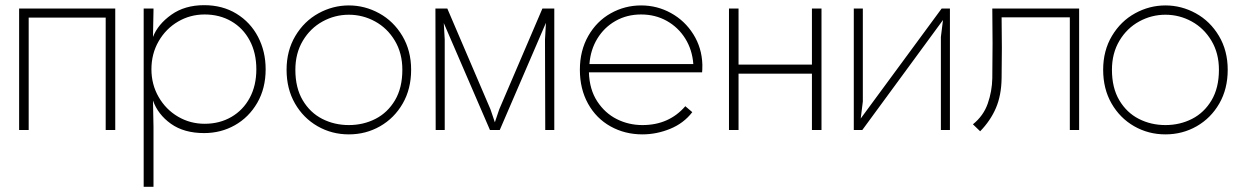

<svg xmlns="http://www.w3.org/2000/svg" viewBox="-20 -503 4810 743"><path d="M91 0H54V-470H426V0H389V-435H91Z M972 -235Q972 -298 946.5 -346Q921 -394 875.5 -420.5Q830 -447 772 -447Q716 -447 669 -419.5Q622 -392 594 -343.5Q566 -295 566 -235Q566 -176 594 -127.5Q622 -79 669 -51.5Q716 -24 772 -24Q830 -24 875.5 -50.5Q921 -77 946.5 -124.5Q972 -172 972 -235ZM1008 -235Q1008 -161 975.5 -105Q943 -49 889 -18.5Q835 12 770 12Q692 12 641.5 -24Q591 -60 572 -114L574 -12V220H536V-470H574V-462L572 -360Q591 -409 643 -446Q695 -483 770 -483Q841 -483 895 -450Q949 -417 978.5 -360.5Q1008 -304 1008 -235Z M1123 -233Q1123 -163 1151.5 -115Q1180 -67 1227 -43Q1274 -19 1330 -19Q1386 -19 1433 -43Q1480 -67 1508.5 -115Q1537 -163 1537 -233Q1537 -297 1508 -345.5Q1479 -394 1431.5 -420Q1384 -446 1330 -446Q1276 -446 1228.5 -420Q1181 -394 1152 -345.5Q1123 -297 1123 -233ZM1089 -233Q1089 -307 1123 -364Q1157 -421 1212.5 -451.5Q1268 -482 1330 -482Q1392 -482 1447.5 -451.5Q1503 -421 1537 -364Q1571 -307 1571 -233Q1571 -159 1538.5 -102.5Q1506 -46 1451 -14.5Q1396 17 1330 17Q1264 17 1209 -14.5Q1154 -46 1121.5 -102.5Q1089 -159 1089 -233Z M1711 -470 1878 -80 1900 -15H1890L1912 -80L2079 -470H2125V0H2090L2089 -350L2094 -438L2104 -441L1914 0H1876L1686 -440L1696 -437L1701 -350V0H1666L1665 -470Z M2466 17Q2398 17 2342.5 -14Q2287 -45 2255.5 -102Q2224 -159 2224 -233Q2224 -307 2256.5 -364Q2289 -421 2343.5 -451.5Q2398 -482 2461 -482Q2523 -482 2576.5 -452.5Q2630 -423 2663 -370.5Q2696 -318 2698 -253Q2698 -231 2697 -223H2259Q2261 -157 2291 -111Q2321 -65 2367 -42Q2413 -19 2466 -19Q2518 -19 2559.5 -37.5Q2601 -56 2632 -92L2659 -69Q2626 -26 2573.5 -4.5Q2521 17 2466 17ZM2461 -447Q2406 -447 2362 -422Q2318 -397 2291.5 -353.5Q2265 -310 2261 -255H2663Q2659 -310 2632 -353.5Q2605 -397 2560.5 -422Q2516 -447 2461 -447Z M3159 0H3122V-218H2838V0H2801V-470H2838V-253H3122V-470H3159Z M3656 0H3621V-360L3631 -440L3642 -443L3317 0H3284V-470H3319V-110L3309 -30L3298 -27L3624 -470H3656Z M3856 -200Q3855 -134 3834 -85Q3813 -36 3773 5L3745 -22Q3786 -55 3802.5 -102.5Q3819 -150 3820 -200Q3822 -335 3820 -470H4156V0H4120V-436H3856Q3858 -318 3856 -200Z M4283 -233Q4283 -163 4311.5 -115Q4340 -67 4387 -43Q4434 -19 4490 -19Q4546 -19 4593 -43Q4640 -67 4668.5 -115Q4697 -163 4697 -233Q4697 -297 4668 -345.5Q4639 -394 4591.5 -420Q4544 -446 4490 -446Q4436 -446 4388.5 -420Q4341 -394 4312 -345.5Q4283 -297 4283 -233ZM4249 -233Q4249 -307 4283 -364Q4317 -421 4372.5 -451.5Q4428 -482 4490 -482Q4552 -482 4607.5 -451.5Q4663 -421 4697 -364Q4731 -307 4731 -233Q4731 -159 4698.5 -102.5Q4666 -46 4611 -14.5Q4556 17 4490 17Q4424 17 4369 -14.5Q4314 -46 4281.5 -102.5Q4249 -159 4249 -233Z"/></svg>

Font: Kreadon
Style: Regular
Weight: 400
Designer: kohakuno
Foundry: StudioGnu
Version: Version 1.000;Glyphs 3.1.2 (3151)